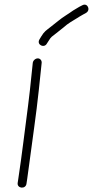

<svg xmlns="http://www.w3.org/2000/svg" viewBox="-20 -874 408 842"><path d="M123.7 -598 111.2 -479C108.9 -457 106.2 -434.3 103.1 -411C89.9 -312 75.8 -191.5 60.7 -93L57.4 -71C54.9 -46.6 93.5 -43.4 96.2 -69L99.5 -91C101.7 -105.7 104.6 -126.7 108.1 -154C121.6 -257.9 139.2 -373.9 150.2 -479L162.7 -598C163.8 -608.6 156.4 -618 145.8 -618C135.2 -618 124.8 -608.6 123.7 -598ZM185.6 -683 194 -696C204.5 -713.5 207.7 -713.2 226.3 -728C242.7 -741 242.7 -741 259 -754C268.6 -762.7 278.7 -770.3 289.4 -777C312.5 -790.2 322.6 -798.3 343.9 -810L356.6 -817C379.5 -829.4 364 -863.3 341.2 -851L327.5 -844C318.2 -838.7 309.3 -833.3 300.8 -828C282.9 -814.8 254 -798.2 236.1 -783C219.7 -770 219.7 -770 203.3 -757C181.6 -739.7 174.8 -737 160.8 -714L152.4 -700C140.3 -677.3 173.9 -661.2 185.6 -683Z"/></svg>

Font: Just Breathe
Style: Obl2
Weight: 400
Foundry: Cannot Into Space Fonts
Version: Version 0.72